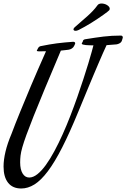

<svg xmlns="http://www.w3.org/2000/svg" viewBox="-26 -971 714 1085"><path d="M393.1 -711.9Q389.2 -703.1 380.4 -697.3Q371.6 -691.4 360.8 -689.9Q349.1 -688.5 338.4 -687.3Q327.6 -686 317.9 -685.1Q264.6 -559.6 227.1 -469.2Q189.5 -378.9 164.1 -314.9Q138.7 -251 123.5 -209.2Q108.4 -167.5 100.3 -139.2Q92.3 -110.8 90.1 -91.6Q87.9 -72.3 87.9 -53.2Q87.9 -13.2 101.8 9.5Q115.7 32.2 139.2 32.2Q161.6 32.2 185.5 13.2Q209.5 -5.9 233.4 -39.1Q257.3 -72.3 281.2 -116.7Q305.2 -161.1 327.9 -211.7Q350.6 -262.2 371.6 -316.4Q392.6 -370.6 411.1 -423.3Q429.7 -476.1 445.3 -524.4Q460.9 -572.8 472.9 -611.8Q484.9 -650.9 492.2 -678Q499.5 -705.1 502 -714.8Q491.7 -714.8 480.2 -715.1Q468.8 -715.3 459 -716.3Q449.2 -717.3 442.6 -719.2Q436 -721.2 436 -725.1Q436 -727.5 438.5 -730.2Q440.9 -732.9 441.9 -735.8V-737.8Q442.9 -742.7 446.3 -745.4Q449.7 -748 454.1 -749Q484.9 -753.9 510.3 -757.8Q535.6 -761.7 559.3 -764.4Q583 -767.1 606.9 -768.6Q630.9 -770 658.2 -770Q661.1 -770 664.6 -767.3Q668 -764.6 668 -759.8Q668 -758.3 667.5 -757.3Q667 -756.3 667 -754.9L663.1 -742.2Q660.2 -732.4 650.6 -726.8Q641.1 -721.2 631.8 -720.2Q616.7 -719.2 603.3 -718Q589.8 -716.8 576.2 -715.8Q567.4 -697.3 555.9 -671.1Q544.4 -645 531.5 -615Q518.6 -585 505.1 -553Q491.7 -521 479 -490.7Q448.7 -418.9 417 -340.8Q367.7 -220.7 325.4 -137.7Q283.2 -54.7 244.4 -3.2Q205.6 48.3 168.7 71.3Q131.8 94.2 94.2 94.2Q45.4 94.2 19.8 61.8Q-5.9 29.3 -5.9 -29.8Q-5.9 -67.9 5.1 -114.3Q16.1 -160.6 39.1 -214.8Q59.1 -268.6 87.9 -338.9Q112.3 -399.4 148.7 -485.4Q185.1 -571.3 233.9 -681.2H216.8Q212.9 -681.2 206.8 -680.9Q200.7 -680.7 195.3 -680.7Q189.9 -680.7 186 -681.6Q182.1 -682.6 182.1 -685.1Q182.1 -687 184.1 -689L188 -696.8Q193.8 -709.5 207 -710.9Q230.5 -715.8 252.2 -719.5Q273.9 -723.1 295.7 -726.1Q317.4 -729 339.8 -731Q362.3 -732.9 387.2 -734.9Q391.1 -734.9 395 -733.2Q398.9 -731.4 398.9 -726.1Q398.9 -725.1 398.4 -724.1Q397.9 -723.1 397.9 -722.2ZM525.4 -941.9Q528.3 -946.3 534.4 -948.7Q540.5 -951.2 547.4 -951.2Q555.2 -951.2 563.5 -949Q571.8 -946.8 578.6 -942.6Q585.4 -938.5 589.8 -933.1Q594.2 -927.7 594.2 -921.9Q594.2 -917.5 591.3 -913.1Q589.4 -910.6 580.3 -903.6Q571.3 -896.5 557.4 -886.7Q543.5 -877 526.1 -865.2Q508.8 -853.5 490.2 -842Q471.7 -830.6 453.1 -820.1Q434.6 -809.6 418.9 -801.8Q413.1 -798.8 408.7 -797.9Q404.3 -796.9 401.4 -796.9Q395 -796.9 392.1 -799.3Q389.2 -801.8 389.2 -805.2Q389.2 -810.1 395 -815.9Q415 -834 433.1 -849.4Q451.2 -864.7 467.5 -879.4Q483.9 -894 498.3 -909.2Q512.7 -924.3 525.4 -941.9Z"/></svg>

Font: Mervale Script
Style: Regular
Weight: 400
Designer: Astigmatic (AOETI)
Foundry: Astigmatic (AOETI)
Version: Version 1.000